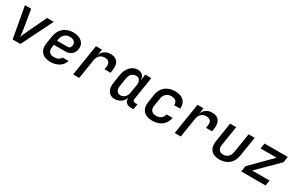

<svg xmlns="http://www.w3.org/2000/svg" viewBox="152 -1749 4497 2948"><g transform="rotate(30 2400.0 -275.0)"><path d="M187 0H326L598 -550H480L313 -198C293 -156 274 -112 267 -86C268 -113 263 -156 256 -198L198 -550H88Z M854 10C978 10 1066 -46 1097 -143H990C975 -104 929 -81 869 -81C795 -81 756 -126 770 -203L777 -245H975C1066 -245 1127 -292 1140 -379C1157 -486 1075 -560 945 -560C804 -560 709 -480 687 -340L666 -210C644 -75 720 10 854 10ZM789 -324 792 -347C804 -428 855 -475 932 -475C1000 -475 1041 -436 1032 -379C1025 -339 1004 -324 975 -324Z M1260 0H1368L1422 -343C1435 -422 1481 -466 1553 -466C1623 -466 1656 -429 1644 -355L1637 -309H1745L1752 -358C1772 -486 1719 -560 1606 -560C1521 -560 1459 -515 1437 -442H1436L1454 -550H1347Z M1996 10C2081 10 2151 -41 2175 -118V-117C2164 -48 2206 0 2278 0H2330L2345 -96H2300C2275 -96 2259 -114 2263 -139L2328 -550H2220L2206 -445H2203C2204 -514 2160 -560 2087 -560C1988 -560 1905 -476 1885 -352L1861 -197C1841 -75 1896 10 1996 10ZM2048 -84C1989 -84 1959 -130 1970 -203L1992 -347C2003 -420 2048 -466 2109 -466C2168 -466 2199 -420 2188 -347L2165 -203C2154 -130 2108 -84 2048 -84Z M2662 10C2800 10 2893 -61 2917 -185H2810C2796 -121 2746 -85 2678 -85C2604 -85 2566 -128 2578 -203L2601 -348C2613 -422 2665 -465 2738 -465C2806 -465 2845 -429 2839 -366H2946C2960 -484 2884 -560 2753 -560C2609 -560 2513 -482 2492 -347L2470 -203C2449 -73 2527 10 2662 10Z M3060 0H3168L3222 -343C3235 -422 3281 -466 3353 -466C3423 -466 3456 -429 3444 -355L3437 -309H3545L3552 -358C3572 -486 3519 -560 3406 -560C3321 -560 3259 -515 3237 -442H3236L3254 -550H3147Z M3853 10C3993 10 4085 -69 4106 -204L4161 -550H4053L3998 -205C3986 -128 3938 -84 3869 -84C3800 -84 3767 -128 3779 -205L3833 -550H3725L3671 -204C3650 -72 3720 10 3853 10Z M4240 0H4672L4687 -96H4379L4732 -448L4748 -550H4336L4321 -454H4605L4256 -102Z"/></g></svg>

Font: JetBrains Mono SemiBold
Style: Italic
Weight: 472
Italic angle: -9°
Monospace: yes
Designer: Philipp Nurullin, Konstantin Bulenkov
Foundry: JetBrains
Version: Version 2.305